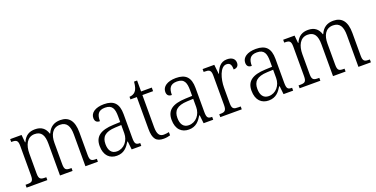

<svg xmlns="http://www.w3.org/2000/svg" viewBox="-23 -1328 3933 2009"><g transform="rotate(-20 1944.0 -324.0)"><path d="M29 0H260V-32H253C199 -32 178 -38 178 -103V-326C178 -417 213 -498 298 -498C373 -498 401 -448 401 -354V0H541V-32H534C481 -32 463 -39 463 -105V-341C463 -426 495 -499 581 -499C656 -499 684 -446 684 -354V0H823V-32H818C764 -32 746 -39 746 -104V-355C746 -484 695 -544 600 -544C533 -544 484 -515 455 -448H451C431 -512 388 -544 319 -544C257 -544 210 -520 180 -451H176L168 -536H41V-504H47C97 -504 116 -496 116 -432V-105C116 -39 98 -32 44 -32H29Z M1033 10C1115 10 1152 -40 1184 -92H1189L1199 0H1306V-32H1302C1258 -32 1246 -46 1246 -111V-375C1246 -493 1196 -544 1087 -544C990 -544 934 -503 934 -445C934 -408 953 -391 988 -391C988 -462 1008 -506 1085 -506C1168 -506 1184 -454 1184 -372V-310L1107 -307C964 -301 896 -254 896 -148C896 -40 955 10 1033 10ZM1048 -33C987 -33 960 -79 960 -145C960 -224 999 -269 1117 -274L1184 -277V-185C1184 -103 1128 -33 1048 -33Z M1555 10C1581 10 1609 5 1627 -1V-37C1607 -33 1591 -30 1569 -30C1522 -30 1499 -60 1499 -139V-496H1618V-536H1499V-658H1465C1460 -603 1450 -573 1432 -553C1416 -535 1392 -526 1366 -525V-496H1437V-143C1437 -29 1472 10 1555 10Z M1834 10C1916 10 1953 -40 1985 -92H1990L2000 0H2107V-32H2103C2059 -32 2047 -46 2047 -111V-375C2047 -493 1997 -544 1888 -544C1791 -544 1735 -503 1735 -445C1735 -408 1754 -391 1789 -391C1789 -462 1809 -506 1886 -506C1969 -506 1985 -454 1985 -372V-310L1908 -307C1765 -301 1697 -254 1697 -148C1697 -40 1756 10 1834 10ZM1849 -33C1788 -33 1761 -79 1761 -145C1761 -224 1800 -269 1918 -274L1985 -277V-185C1985 -103 1929 -33 1849 -33Z M2186 0H2425V-32H2400C2350 -32 2328 -38 2328 -103V-275C2328 -373 2364 -498 2434 -498C2474 -498 2488 -474 2488 -421C2529 -421 2545 -444 2545 -475C2545 -517 2515 -545 2457 -545C2381 -545 2351 -489 2328 -431H2325L2314 -536H2184V-504H2191C2245 -504 2266 -497 2266 -433V-106C2266 -39 2244 -32 2194 -32H2186Z M2724 10C2806 10 2843 -40 2875 -92H2880L2890 0H2997V-32H2993C2949 -32 2937 -46 2937 -111V-375C2937 -493 2887 -544 2778 -544C2681 -544 2625 -503 2625 -445C2625 -408 2644 -391 2679 -391C2679 -462 2699 -506 2776 -506C2859 -506 2875 -454 2875 -372V-310L2798 -307C2655 -301 2587 -254 2587 -148C2587 -40 2646 10 2724 10ZM2739 -33C2678 -33 2651 -79 2651 -145C2651 -224 2690 -269 2808 -274L2875 -277V-185C2875 -103 2819 -33 2739 -33Z M3069 0H3300V-32H3293C3239 -32 3218 -38 3218 -103V-326C3218 -417 3253 -498 3338 -498C3413 -498 3441 -448 3441 -354V0H3581V-32H3574C3521 -32 3503 -39 3503 -105V-341C3503 -426 3535 -499 3621 -499C3696 -499 3724 -446 3724 -354V0H3863V-32H3858C3804 -32 3786 -39 3786 -104V-355C3786 -484 3735 -544 3640 -544C3573 -544 3524 -515 3495 -448H3491C3471 -512 3428 -544 3359 -544C3297 -544 3250 -520 3220 -451H3216L3208 -536H3081V-504H3087C3137 -504 3156 -496 3156 -432V-105C3156 -39 3138 -32 3084 -32H3069Z"/></g></svg>

Font: Noto Serif Myanmar SemiCondensed Light
Style: Regular
Weight: 300
Width: 4
Designer: Ben Mitchell and the Monotype Design Team
Foundry: Monotype Imaging Inc.
Version: Version 2.106